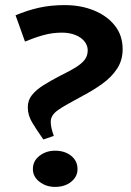

<svg xmlns="http://www.w3.org/2000/svg" viewBox="-20 -720 514 753"><path d="M196 13Q161 13 135 -7Q109 -27 109 -57Q109 -89 135 -109Q161 -129 196 -129Q234 -129 259 -109Q284 -89 284 -57Q284 -27 259 -7Q234 13 196 13ZM41 -660Q86 -679 132 -689.5Q178 -700 234 -700Q297 -700 348.5 -679Q400 -658 430.5 -619.5Q461 -581 461 -527Q461 -484 439.5 -451Q418 -418 382 -392Q346 -366 304 -344Q270 -325 246 -312Q222 -299 207 -288Q192 -277 185.5 -266Q179 -255 179 -242Q179 -229 182.5 -215Q186 -201 191 -187L150 -173Q124 -210 106.5 -239Q89 -268 89 -299Q89 -327 105.5 -347.5Q122 -368 151.5 -386.5Q181 -405 220 -425Q253 -441 276.5 -455.5Q300 -470 312 -485.5Q324 -501 324 -523Q324 -542 311 -558Q298 -574 275 -583Q252 -592 223 -592Q185 -592 149.5 -582Q114 -572 78 -557Z"/></svg>

Font: BioRhyme
Style: Bold
Weight: 700
Designer: Aoife Mooney
Foundry: Aoife Mooney Type
Version: Version 1.600;gftools[0.9.33]